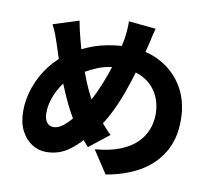

<svg xmlns="http://www.w3.org/2000/svg" viewBox="-91 -905 1181 1071"><g transform="rotate(10 500.0 -370.0)"><path d="M708 -787Q704 -773 699 -753Q694 -733 690 -713Q686 -693 682 -680Q666 -612 645.5 -541.5Q625 -471 600 -402.5Q575 -334 543.5 -274Q512 -214 474 -168Q426 -108 386.5 -72Q347 -36 308.5 -20Q270 -4 224 -4Q182 -4 144.5 -27.5Q107 -51 83.5 -96.5Q60 -142 60 -208Q60 -276 84 -344Q108 -412 152.5 -470Q197 -528 257 -566Q339 -619 417 -640Q495 -661 576 -661Q681 -661 762 -616.5Q843 -572 889 -493Q935 -414 935 -308Q935 -200 888 -123Q841 -46 759.5 -0.5Q678 45 574 62L490 -66Q574 -73 631.5 -96Q689 -119 724 -153.5Q759 -188 775 -230Q791 -272 791 -315Q791 -381 763 -431.5Q735 -482 683.5 -510Q632 -538 562 -538Q482 -538 421 -512Q360 -486 309 -449Q271 -423 244.5 -384Q218 -345 203.5 -302.5Q189 -260 189 -220Q189 -187 202.5 -167.5Q216 -148 240 -148Q259 -148 277.5 -158Q296 -168 315 -186.5Q334 -205 353 -230Q372 -255 392 -284Q422 -328 447 -382Q472 -436 492 -493Q512 -550 525.5 -604Q539 -658 547 -701Q551 -725 553 -754.5Q555 -784 554 -802ZM282 -758Q287 -731 292.5 -706.5Q298 -682 304 -660Q315 -616 330.5 -568Q346 -520 363.5 -473Q381 -426 399.5 -386Q418 -346 435 -318Q461 -279 494.5 -236Q528 -193 563 -160L450 -71Q421 -104 398.5 -132.5Q376 -161 353 -196Q329 -231 306 -277.5Q283 -324 261 -377.5Q239 -431 218.5 -489Q198 -547 180 -605Q171 -633 161.5 -658Q152 -683 137 -712Z"/></g></svg>

Font: Noto Sans JP ExtraBold
Style: Regular
Weight: 800
Designer: Ryoko NISHIZUKA  (kana, bopomofo & ideographs); Paul D. Hunt (Latin, Greek & Cyrillic); Sandoll Communications , Soo-you
Foundry: Adobe
Version: Version 2.004-H2;hotconv 1.0.118;makeotfexe 2.5.65603